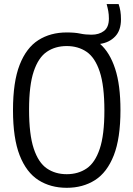

<svg xmlns="http://www.w3.org/2000/svg" viewBox="-20 -908 652 938"><path d="M306 9.5Q227 9.5 168 -28Q109 -65.5 76.2 -148.8Q43.5 -232 43.5 -370Q43.5 -508 76 -591.2Q108.5 -674.5 167.5 -712Q226.5 -749.5 306 -749.5Q346 -749.5 371.5 -744Q397 -738.5 427 -738.5Q464 -738.5 488 -756.8Q512 -775 512 -817.5Q512 -837 509 -853.5Q506 -870 501 -888H559.5Q565.5 -870.5 568.2 -853.2Q571 -836 571 -813.5Q571 -759.5 542.5 -729.8Q514 -700 469 -693.5Q516.5 -651.5 542.5 -572.2Q568.5 -493 568.5 -370Q568.5 -232 535.8 -148.8Q503 -65.5 444 -28Q385 9.5 306 9.5ZM306 -57Q362 -57 403.2 -85Q444.5 -113 467.2 -180.8Q490 -248.5 490 -367.5Q490 -489 467.2 -557.8Q444.5 -626.5 403.2 -654.8Q362 -683 306 -683Q250 -683 208.8 -655Q167.5 -627 144.8 -559.2Q122 -491.5 122 -372.5Q122 -251 144.8 -182.2Q167.5 -113.5 208.8 -85.2Q250 -57 306 -57Z"/></svg>

Font: Encode Sans Condensed Condensed
Style: Regular
Weight: 400
Width: 3
Designer: Multiple Designers
Foundry: Impallari Type
Version: Version 3.000; ttfautohint (v1.8.3) -l 8 -r 50 -G 200 -x 14 